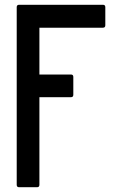

<svg xmlns="http://www.w3.org/2000/svg" viewBox="-20 -798 511 804"><path d="M145 -391V-24Q145 -14 135 -14H60Q50 -14 50 -24V-768Q50 -778 60 -778H411Q421 -778 421 -768V-692Q421 -682 411 -682H145V-486H277Q287 -486 287 -476V-401Q287 -391 277 -391Z"/></svg>

Font: Kanalisirung
Style: Regular
Weight: 500
Designer: Peter Wiegel
Foundry: Peter Wiegel
Version: 1.000